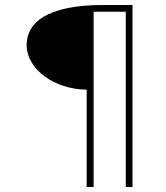

<svg xmlns="http://www.w3.org/2000/svg" viewBox="-20 -684 665 771"><path d="M328 67H356V-637H485V67H512V-664H394C166 -664 87 -591 87 -504C87 -404 201 -325 328 -324Z"/></svg>

Font: Inconsolata Expanded ExtraLight
Style: Regular
Weight: 200
Width: 7
Monospace: yes
Designer: Raph Levien, Cyreal, Brenton Simpson
Foundry: Raph Levien, Cyreal, Google
Version: Version 3.100